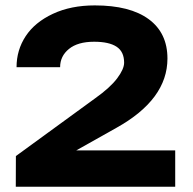

<svg xmlns="http://www.w3.org/2000/svg" viewBox="-20 -705 727 725"><path d="M641.6 -137.2V0H39.6L40 -115.7L338.9 -333.5Q396 -374 422.4 -409.2Q448.7 -444.3 448.7 -468.3Q448.7 -509.8 420.2 -528.6Q391.6 -547.4 335.4 -547.4Q273.9 -547.4 240.5 -520.3Q207 -493.2 207 -451.2H42.5Q42.5 -516.1 77.1 -568.6Q111.8 -621.1 179.7 -652.8Q247.6 -684.6 337.9 -684.6Q470.7 -684.6 541.5 -632.6Q612.3 -580.6 612.3 -483.9Q612.3 -329.6 419.4 -222.2L268.1 -137.2Z"/></svg>

Font: Bert Sans Black
Style: Regular
Weight: 900
Designer: Christian Robertson, Adam Twardoch, & Cristiano Sobral
Foundry: Google
Version: Version 12.135;January 10, 2020;FontCreator 12.0.0.2547 64-b